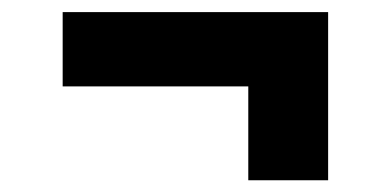

<svg xmlns="http://www.w3.org/2000/svg" viewBox="-20 -409 655 322"><path d="M530.3 -388.7V-106.7H396.4V-264.1H85.1V-388.7Z"/></svg>

Font: FiraCode Nerd Font
Style: Bold
Weight: 700
Designer: Carrois Corporate, Edenspiekermann AG, Nikita Prokopov
Foundry: Carrois Corporate, Edenspiekermann AG, Nikita Prokopov
Version: Version 6.002;Nerd Fonts 2.1.0